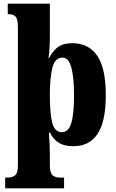

<svg xmlns="http://www.w3.org/2000/svg" viewBox="-20 -780 630 1040"><path d="M8 240V182H21Q46 182 61.5 170Q77 158 77 117V-631Q77 -678 64 -690.5Q51 -703 29 -703H22V-760H250V-575Q250 -549 248 -517Q246 -485 243 -466H246Q265 -503 293 -524.5Q321 -546 372 -546Q460 -546 506.5 -478.5Q553 -411 553 -265Q553 -120 508 -54Q463 12 378 12Q328 12 298.5 -6.5Q269 -25 250 -62H245Q247 -40 248.5 -6.5Q250 27 250 60V114Q250 157 265 169.5Q280 182 304 182H327V240ZM316 -64Q351 -64 366 -113Q381 -162 381 -263Q381 -360 366.5 -414Q352 -468 319 -468Q278 -468 264 -414Q250 -360 250 -265Q250 -162 263.5 -113Q277 -64 316 -64Z"/></svg>

Font: Noto Serif Lao Condensed Black
Style: Regular
Weight: 900
Width: 3
Designer: Monotype Design Team
Foundry: Monotype Imaging Inc.
Version: Version 2.003; ttfautohint (v1.8.4.7-5d5b)